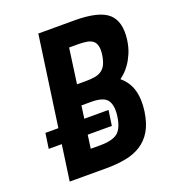

<svg xmlns="http://www.w3.org/2000/svg" viewBox="-127 -784 789 881"><g transform="rotate(-20 267.5 -344.0)"><path d="M342.7 -248.1H34.6L23.7 -174H331.9ZM62.9 0H242.4Q293.4 0 336.4 -8.1Q379.3 -16.1 412.2 -37Q445.1 -57.9 466.3 -93.6Q487.4 -129.4 495.6 -185.6Q503.6 -244 491.1 -287.9Q478.6 -331.9 442.4 -361.6Q450.9 -368.1 463.9 -379.9Q476.9 -391.7 490.6 -411.1Q504.3 -430.4 516 -457.4Q527.7 -484.4 532.9 -520.4Q544.7 -608 500.2 -647.9Q455.7 -687.7 336.1 -687.7H159.9ZM205.1 -108.6 233 -310.1H280.9Q342 -310.1 359.9 -283.7Q377.9 -257.3 370.6 -206.6Q362.6 -149.3 336.4 -128.9Q310.1 -108.6 251.6 -108.6ZM247.1 -408 270.7 -579.1H313.1Q338.4 -579.1 356.8 -575.9Q375.1 -572.7 386.1 -563.9Q397.1 -555.1 401.3 -538.4Q405.4 -521.7 401.6 -494Q397.4 -468 389.6 -451.4Q381.9 -434.9 368.4 -425Q354.9 -415.1 335.8 -411.6Q316.7 -408 290.3 -408Z"/></g></svg>

Font: Secuela ExtLt
Style: Italic
Weight: 200
Italic angle: -8°
Designer: Fernando Haro
Foundry: deFharo
Version: Version 1.704